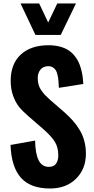

<svg xmlns="http://www.w3.org/2000/svg" viewBox="-20 -1082 544 1113"><path d="M185.5 -879.4 99.1 -1062H207L259.3 -951.7L312 -1062H420.4L332 -879.4ZM270 10.7Q157.2 10.7 101.6 -51.3Q45.9 -113.3 41 -241.7L183.6 -267.1Q184.6 -191.4 203.9 -153.1Q223.1 -114.7 263.2 -114.7Q292 -114.7 304.9 -133.3Q317.9 -151.9 317.9 -181.2Q317.9 -229 297.1 -261.5Q276.4 -293.9 230.5 -334L143.6 -409.2Q110.4 -438 90.1 -463.1Q69.8 -488.3 55.9 -527.1Q42 -565.9 42 -613.3Q42 -711.4 100.1 -765.4Q158.2 -819.3 259.8 -819.8Q293.9 -819.8 322.3 -813Q350.6 -806.2 370.8 -794.4Q391.1 -782.7 406.7 -765.1Q422.4 -747.6 432.1 -728.8Q441.9 -710 448.7 -686.3Q455.6 -662.6 458.5 -641.4Q461.4 -620.1 462.9 -595.2L321.3 -572.8Q320.3 -597.7 318.8 -614.3Q317.4 -630.9 313.2 -648.7Q309.1 -666.5 302.2 -676.5Q295.4 -686.5 283.7 -692.9Q272 -699.2 255.9 -698.2Q228.5 -696.8 213.6 -677.2Q198.7 -657.7 198.7 -629.9Q198.7 -607.9 203.9 -590.1Q209 -572.3 220.7 -556.2Q232.4 -540 241.9 -530.3Q251.5 -520.5 269.5 -503.9L355 -429.7Q382.3 -405.3 402.6 -382.3Q422.9 -359.4 440.9 -330.1Q459 -300.8 468.5 -265.6Q478 -230.5 478 -190.9Q478 -102.5 420.7 -45.9Q363.3 10.7 270 10.7Z"/></svg>

Font: Oswald
Style: DemiBold
Weight: 600
Designer: Vernon Adams
Foundry: Vernon Adams
Version: 3.0; ttfautohint (v0.95) -l 8 -r 50 -G 200 -x 0 -w "G" -W -c